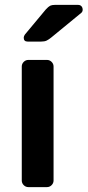

<svg xmlns="http://www.w3.org/2000/svg" viewBox="-20 -765 358 785"><path d="M69 0ZM172 0H96Q85 0 77 -8Q69 -16 69 -27V-493Q69 -504 77 -512Q85 -520 96 -520H172Q183 -520 191 -512Q199 -504 199 -493V-27Q199 -16 191 -8Q183 0 172 0ZM204 -745H299Q308 -745 313 -739.5Q318 -734 318 -725Q318 -718 313 -713L190 -612Q179 -603 170.5 -599Q162 -595 148 -595H93Q77 -595 77 -611Q77 -617 82 -624L167 -726Q178 -738 185 -741.5Q192 -745 204 -745Z"/></svg>

Font: Hezaedrus Medium
Style: Regular
Weight: 500
Designer: Hubert & Fischer
Foundry: Hubert & Fischer
Version: Version 1.10;September 3, 2019;FontCreator 11.5.0.2425 64-bi